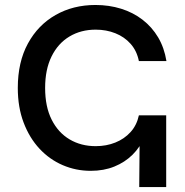

<svg xmlns="http://www.w3.org/2000/svg" viewBox="-20 -759 750 779"><path d="M348.1 -65.9Q288.1 -65.9 234.6 -88.9Q181.2 -111.8 140.4 -155.5Q99.6 -199.2 75.9 -261.5Q52.2 -323.7 52.2 -402.3Q52.2 -507.3 93.3 -582.5Q134.3 -657.7 205.6 -698.2Q276.9 -738.8 367.2 -738.8Q422.9 -738.8 471.4 -723.6Q520 -708.5 558.3 -679Q596.7 -649.4 621.6 -607.4Q646.5 -565.4 655.3 -511.2H543.5Q535.2 -552.7 510 -581.1Q484.9 -609.4 448.2 -624Q411.6 -638.7 368.2 -638.7Q308.1 -638.7 261.7 -610.8Q215.3 -583 189.2 -530Q163.1 -477.1 163.1 -402.3Q163.1 -326.2 189.5 -273.7Q215.8 -221.2 262.2 -193.6Q308.6 -166 368.2 -166Q411.6 -166 448 -180.7Q484.4 -195.3 509.5 -222.9Q534.7 -250.5 543.5 -291H585Q583 -244.1 565.9 -203.1Q548.8 -162.1 517.8 -131.3Q486.8 -100.6 444.1 -83.3Q401.4 -65.9 348.1 -65.9ZM544.9 0 547.4 -291H654.3V0Z"/></svg>

Font: Inter 17pt Medium
Style: Regular
Weight: 500
Version: Version 4.001;git-66647c0bb